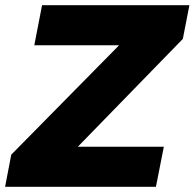

<svg xmlns="http://www.w3.org/2000/svg" viewBox="-32 -720 750 740"><path d="M-12.4 0 11.4 -123.9 458.7 -577.7 471.7 -545.6H100.2L130.1 -700H698L672.7 -570.1L236.7 -122.3L223.2 -154.4H599.4L569 0Z"/></svg>

Font: REM Medium
Style: Italic
Weight: 500
Italic angle: -11°
Designer: Octavio Pardo
Foundry: Ashler Design
Version: Version 1.005;gftools[0.9.28]